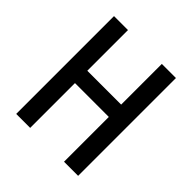

<svg xmlns="http://www.w3.org/2000/svg" viewBox="-192 -852 991 991"><g transform="rotate(45 303.5 -357.0)"><path d="M530 0V-714H427V-417H180V-714H78V0H180V-327H427V0Z"/></g></svg>

Font: Noto Sans Armenian Condensed Medium
Style: Regular
Weight: 500
Width: 3
Designer: Monotype Design Team
Foundry: Monotype Imaging Inc.
Version: Version 2.008